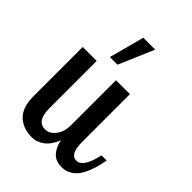

<svg xmlns="http://www.w3.org/2000/svg" viewBox="-217 -858 972 972"><g transform="rotate(45 269.0 -372.0)"><path d="M284.2 -500H383.8V-160.2Q383.8 -69.8 429.2 -69.8Q478 -69.8 501 -179.2H538.1Q529.8 -131.3 516.4 -95.9Q502.9 -60.5 489.3 -41.5Q475.6 -22.5 458.3 -11.2Q440.9 0 427.7 2.9Q414.6 5.9 398.9 5.9Q356.4 5.9 333.3 -20.3Q310.1 -46.4 301.8 -87.9Q283.7 -41 253.2 -17.6Q222.7 5.9 187 5.9Q123.5 5.9 84.7 -31.2Q45.9 -68.4 45.9 -148.9V-500H146V-160.2Q146 -69.8 206.1 -69.8Q236.8 -69.8 260.5 -100.1Q284.2 -130.4 284.2 -179.2ZM179.2 -561 230 -750H314.9L233.9 -561Z"/></g></svg>

Font: Lobster Two
Style: Regular
Weight: 400
Designer: Pablo Impallari
Foundry: Pablo Impallari. www.impallari.com
Version: Version 1.006